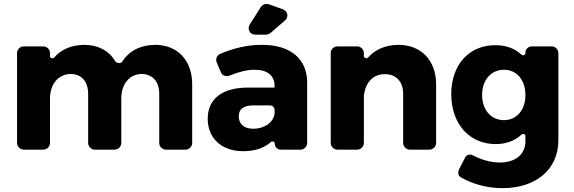

<svg xmlns="http://www.w3.org/2000/svg" viewBox="-20 -781 2997 1002"><path d="M789 -547C713 -546 654 -516 617 -458C610 -448 588 -451 581 -462C549 -516 492 -547 419 -547C354 -546 300 -524 263 -481C256 -473 241 -477 241 -487V-504C241 -523 225 -539 206 -539H104C85 -539 69 -523 69 -504V-35C69 -16 85 0 104 0H206C225 0 241 -16 241 -35V-267C241 -340 282 -393 348 -395C405 -395 440 -356 440 -292V-35C440 -16 456 0 475 0H578C597 0 613 -16 613 -35V-267C613 -340 653 -393 718 -395C775 -395 811 -356 811 -292V-35C811 -16 827 0 846 0H948C967 0 983 -16 983 -35V-340C983 -466 907 -547 789 -547Z M1392 -609 1467 -674C1488 -692 1483 -723 1455 -733L1382 -759C1368 -764 1349 -757 1341 -744L1284 -654C1268 -629 1284 -600 1313 -600H1369C1374 -600 1388 -605 1392 -609ZM1348 -547C1269 -547 1201 -530 1129 -500C1111 -492 1104 -473 1111 -455L1134 -401C1141 -386 1162 -380 1177 -386C1224 -406 1271 -417 1308 -417C1378 -417 1413 -385 1413 -332V-328C1413 -326 1411 -324 1409 -324H1271C1137 -323 1064 -263 1064 -161C1064 -62 1134 8 1249 8C1309 8 1359 -8 1394 -40C1400 -46 1414 -42 1414 -33V-31C1414 -14 1428 0 1445 0H1548C1567 0 1583 -16 1583 -35V-352C1582 -474 1496 -547 1348 -547ZM1302 -109C1254 -109 1226 -134 1226 -173C1226 -213 1252 -231 1304 -231H1389C1402 -231 1413 -220 1413 -207V-187C1406 -139 1356 -109 1302 -109Z M1989 -394C2047 -394 2084 -355 2084 -292V-35C2084 -16 2100 0 2119 0H2221C2240 0 2256 -16 2256 -35V-340C2256 -466 2178 -547 2059 -547C1993 -546 1939 -524 1901 -481C1895 -474 1879 -478 1879 -488V-504C1879 -523 1863 -539 1844 -539H1741C1722 -539 1706 -523 1706 -504V-35C1706 -16 1722 0 1741 0H1844C1863 0 1879 -16 1879 -35V-283C1888 -348 1923 -394 1989 -394Z M2859 -539H2755C2737 -539 2722 -524 2722 -506V-503C2722 -493 2708 -489 2701 -496C2667 -528 2620 -546 2563 -545C2428 -545 2335 -443 2335 -290C2335 -133 2431 -29 2567 -29C2622 -29 2668 -47 2702 -79C2708 -85 2722 -81 2722 -73V-44C2722 23 2672 67 2589 67C2541 67 2492 53 2449 30C2436 22 2415 26 2408 40L2376 102C2368 119 2370 136 2386 145C2444 178 2520 201 2602 201C2776 201 2894 104 2894 -49V-504C2894 -523 2878 -539 2859 -539ZM2610 -154C2542 -154 2496 -208 2496 -285C2496 -363 2542 -417 2610 -417C2677 -417 2722 -364 2722 -285C2722 -208 2677 -154 2610 -154Z"/></svg>

Font: Trueno
Style: RoundBd
Weight: 700
Designer: Julieta Ulanovsky, Jasper
Foundry: Julieta Ulanovsky, Cannot Into Space Fonts
Version: Version 3.001